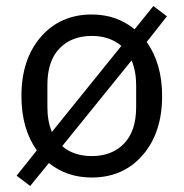

<svg xmlns="http://www.w3.org/2000/svg" viewBox="-20 -576 608 636"><path d="M80 40 35 6 102 -78Q51 -149 51 -258Q51 -380 115.5 -454Q180 -528 284 -528Q366 -528 426 -479L488 -556L533 -522L466 -437Q517 -365 517 -258Q517 -136 452.5 -62Q388 12 284 12Q201 12 142 -36ZM152 -139 382 -424Q343 -457 284 -457Q217 -457 177 -415.5Q137 -374 137 -295V-221Q137 -174 152 -139ZM284 -59Q351 -59 391 -100.5Q431 -142 431 -221V-295Q431 -339 416 -376L186 -92Q224 -59 284 -59Z"/></svg>

Font: Anuphan
Style: Regular
Weight: 400
Designer: Mike Abbink, Paul van der Laan, Pieter van Rosmalen, Mint Tantisuwanna
Foundry: Bold Monday; Cadson Demak
Version: Version 3.002;hotconv 1.0.109;makeotfexe 2.5.65596